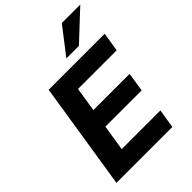

<svg xmlns="http://www.w3.org/2000/svg" viewBox="-264 -1065 1190 1190"><g transform="rotate(-45 331.5 -470.0)"><path d="M40 0 151 -705H642L622 -580H283L258 -420H575L556 -295H238L211 -125H550L530 0ZM366 -765 501 -940H663L476 -765Z"/></g></svg>

Font: Nunito Sans 10pt ExtraBold
Style: Italic
Weight: 800
Italic angle: -9°
Designer: Vernon Adams
Foundry: Vernon Adams
Version: Version 3.101;gftools[0.9.27]